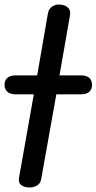

<svg xmlns="http://www.w3.org/2000/svg" viewBox="-28 -832 428 852"><path d="M102 0Q82 0 67.2 -10Q52.5 -20 56.5 -43.5L122 -413.5H42Q16.5 -413.5 4.2 -425.2Q-8 -437 -8 -455.5Q-8 -474 4 -485.8Q16 -497.5 41.5 -497.5H137L185 -774.5Q188.5 -792.5 202.8 -802.2Q217 -812 233 -812Q247.5 -812 259.8 -807Q272 -802 278.8 -791.5Q285.5 -781 282.5 -764L236 -497.5H331Q357 -497.5 368.8 -485.8Q380.5 -474 380.5 -455.5Q380.5 -437 368.8 -425.2Q357 -413.5 331 -413.5H222L155 -38Q151.5 -17.5 136.5 -8.8Q121.5 0 102 0Z"/></svg>

Font: Edu AU VIC WA NT Hand Medium
Style: Regular
Weight: 500
Version: Version 1.001